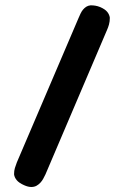

<svg xmlns="http://www.w3.org/2000/svg" viewBox="-20 -708 482 740"><path d="M155.3 -36.1Q151.4 -27.8 146.7 -19.3Q142.1 -10.7 135.5 -3.7Q128.9 3.4 120.4 8.1Q111.8 12.7 100.6 12.7Q88.4 12.7 73.2 5.9Q53.2 -2.9 44.4 -13.7Q35.6 -24.4 34.2 -36.1Q34.2 -50.3 37.4 -60.5Q40.5 -70.8 44.9 -82L283.2 -639.6Q286.6 -647.5 290.5 -655.8Q294.4 -664.1 299.8 -670.7Q305.2 -677.2 312.3 -681.9Q319.3 -686.5 329.1 -687.5Q339.4 -687.5 347.9 -686Q356.4 -684.6 366.2 -680.7Q385.3 -672.4 393.6 -661.9Q401.9 -651.4 403.3 -639.6Q403.3 -625 400.1 -613.8Q397 -602.5 392.6 -592.8Z"/></svg>

Font: Concert One
Style: Regular
Weight: 400
Version: Version 1.003